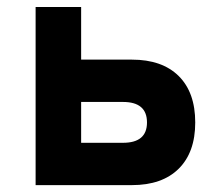

<svg xmlns="http://www.w3.org/2000/svg" viewBox="-20 -538 626 558"><path d="M83.5 0V-517.6H215.8V-364.7H363.3Q451.2 -364.7 499.3 -317.1Q547.4 -269.5 547.4 -182.1Q547.4 -95.2 499.3 -47.6Q451.2 0 363.3 0ZM337.4 -241.7H215.8V-123H337.4Q407.2 -123 407.2 -182.1Q407.2 -241.7 337.4 -241.7Z"/></svg>

Font: Caskaydia Cove
Style: Bold
Weight: 700
Monospace: yes
Designer: Aaron Bell
Foundry: Saja Typeworks
Version: Version 4.300; ttfautohint (v1.8.3)